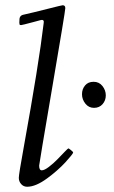

<svg xmlns="http://www.w3.org/2000/svg" viewBox="-20 -702 437 735"><path d="M339.8 -289.1Q319.6 -289.1 306.8 -305.3Q293.9 -321.5 293.9 -341.3Q293.9 -361.1 305.7 -375Q317.4 -388.9 338.4 -388.9Q359.4 -388.9 372.2 -372.7Q385 -356.4 385 -336.9Q385 -317.4 372.6 -303.2Q360.1 -289.1 339.8 -289.1ZM220 -681.9Q230 -681.9 230 -670.9Q230 -659.9 179.9 -366.7Q129.9 -73.5 129.9 -68.1Q129.9 -50 139.9 -50Q149.9 -50 167.1 -63.1Q184.3 -76.2 199.7 -92Q215.1 -107.9 227.7 -121Q240.2 -134 241.8 -134Q243.4 -134 251.7 -127.3Q260 -120.6 260 -118.2Q260 -115.7 251.7 -105.3Q243.4 -95 230 -80.3Q216.6 -65.7 198.1 -49.4Q179.7 -33.2 160.6 -19.3Q116.9 12.9 84 12.9Q70.1 12.9 61 2.7Q52 -7.6 52 -21.1Q52 -34.7 70.3 -135Q129.2 -460.4 147 -612.1Q148.7 -620.1 146.1 -623.5Q143.6 -627 135.1 -624.9Q126.7 -622.8 106.4 -617.2Q64.5 -606 61.3 -606Q58.1 -606 56.9 -606.4Q54 -607.2 54 -615.6Q54 -624 54.7 -630.6Q56.4 -641.8 66.9 -645Q111.3 -655 163.9 -668.5Q216.6 -681.9 220 -681.9Z"/></svg>

Font: Fanwood Text
Style: Italic
Weight: 400
Italic angle: -9°
Version: Version 1.101